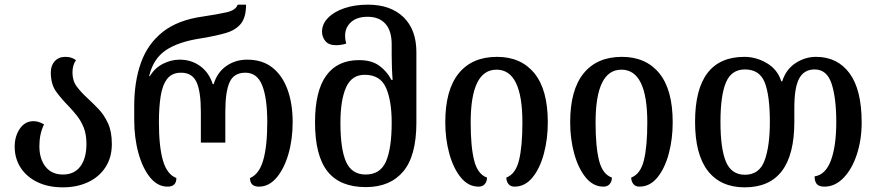

<svg xmlns="http://www.w3.org/2000/svg" viewBox="-20 -792 3766 824"><path d="M250 12Q187 12 140.5 -10.5Q94 -33 68.5 -72.5Q43 -112 43 -163Q43 -207 65 -239.5Q87 -272 124 -272Q146 -272 169 -258Q149 -218 149 -165Q149 -110 175.5 -76.5Q202 -43 250 -43Q299 -43 325 -78Q351 -113 351 -174Q351 -215 339.5 -244Q328 -273 310.5 -295Q293 -317 274 -337Q245 -366 221.5 -398Q198 -430 198 -481Q198 -511 215 -529.5Q232 -548 260 -548Q276 -548 287 -544Q298 -540 306 -534Q291 -512 291 -481Q291 -445 309.5 -420.5Q328 -396 353 -373Q377 -351 402 -325Q427 -299 443.5 -263Q460 -227 460 -174Q460 -116 432.5 -74Q405 -32 357.5 -10Q310 12 250 12Z M699 9Q657 9 625 -29.5Q593 -68 574.5 -133.5Q556 -199 556 -279V-337Q556 -442 585 -523Q614 -604 678.5 -655Q743 -706 850 -721Q911 -730 951.5 -739Q992 -748 1000 -772H1036Q1036 -718 1014 -690.5Q992 -663 949.5 -650.5Q907 -638 846 -628Q745 -613 691 -576Q637 -539 620 -465H623Q645 -501 680 -518.5Q715 -536 751 -536Q801 -536 839 -508.5Q877 -481 893 -431H897Q912 -481 951 -508.5Q990 -536 1041 -536Q1106 -536 1149 -502Q1192 -468 1214 -407.5Q1236 -347 1236 -268Q1236 -193 1217.5 -130Q1199 -67 1166.5 -29Q1134 9 1091 9Q1053 9 1053 -28Q1092 -44 1109.5 -104Q1127 -164 1127 -268Q1127 -370 1105.5 -425Q1084 -480 1033 -480Q984 -480 965.5 -439.5Q947 -399 947 -312V-180H842V-312Q842 -399 823.5 -439.5Q805 -480 757 -480Q718 -480 697.5 -453.5Q677 -427 669.5 -379Q662 -331 662 -268Q662 -162 679.5 -102.5Q697 -43 737 -28Q737 9 699 9Z M1550 11Q1439 11 1385.5 -56.5Q1332 -124 1332 -267Q1332 -401 1380 -467.5Q1428 -534 1521 -534Q1574 -534 1607 -510.5Q1640 -487 1660 -449H1665Q1663 -473 1662 -502.5Q1661 -532 1661 -554V-601Q1661 -660 1634 -690Q1607 -720 1558 -720Q1512 -720 1486.5 -697Q1461 -674 1461 -638Q1461 -621 1466 -605Q1444 -598 1422 -598Q1391 -598 1376.5 -615.5Q1362 -633 1362 -656Q1362 -689 1388 -715.5Q1414 -742 1458.5 -757Q1503 -772 1559 -772Q1656 -772 1711.5 -718.5Q1767 -665 1767 -568V-266Q1767 -123 1710.5 -56Q1654 11 1550 11ZM1549 -43Q1612 -43 1636.5 -99Q1661 -155 1661 -266Q1661 -360 1636.5 -415.5Q1612 -471 1545 -471Q1489 -471 1465 -416.5Q1441 -362 1441 -265Q1441 -151 1465.5 -97Q1490 -43 1549 -43Z M2034 9Q1990 9 1958 -30Q1926 -69 1908.5 -132Q1891 -195 1891 -267Q1891 -406 1948.5 -477Q2006 -548 2113 -548Q2216 -548 2273.5 -477.5Q2331 -407 2331 -267Q2331 -195 2314 -132Q2297 -69 2265 -30Q2233 9 2188 9Q2171 9 2162 -2.5Q2153 -14 2153 -30Q2193 -45 2207.5 -104.5Q2222 -164 2222 -266Q2222 -493 2111 -493Q2000 -493 2000 -266Q2000 -162 2015 -103Q2030 -44 2070 -30Q2070 -13 2060.5 -2Q2051 9 2034 9Z M2570 9Q2526 9 2494 -30Q2462 -69 2444.5 -132Q2427 -195 2427 -267Q2427 -406 2484.5 -477Q2542 -548 2649 -548Q2752 -548 2809.5 -477.5Q2867 -407 2867 -267Q2867 -195 2850 -132Q2833 -69 2801 -30Q2769 9 2724 9Q2707 9 2698 -2.5Q2689 -14 2689 -30Q2729 -45 2743.5 -104.5Q2758 -164 2758 -266Q2758 -493 2647 -493Q2536 -493 2536 -266Q2536 -162 2551 -103Q2566 -44 2606 -30Q2606 -13 2596.5 -2Q2587 9 2570 9Z M3176 12Q3073 12 3018 -58.5Q2963 -129 2963 -269Q2963 -548 3175 -548Q3225 -548 3271 -521Q3317 -494 3333 -443H3337Q3353 -494 3394 -521Q3435 -548 3482 -548Q3574 -548 3626 -477.5Q3678 -407 3678 -266Q3678 -193 3657.5 -130Q3637 -67 3600.5 -29Q3564 9 3518 9Q3495 9 3485.5 -2Q3476 -13 3476 -35Q3523 -42 3546 -103.5Q3569 -165 3569 -269Q3569 -371 3549 -432.5Q3529 -494 3476 -494Q3431 -494 3410 -455.5Q3389 -417 3389 -330V-269Q3389 12 3176 12ZM3177 -42Q3239 -42 3261.5 -103.5Q3284 -165 3284 -269Q3284 -382 3262 -438Q3240 -494 3177 -494Q3119 -494 3095.5 -438Q3072 -382 3072 -269Q3072 -154 3095.5 -98Q3119 -42 3177 -42Z"/></svg>

Font: Noto Serif Georgian SemiCondensed Medium
Style: Regular
Weight: 500
Width: 4
Designer: Monotype Design Team, Akaki Razmadze
Foundry: Google LLC
Version: Version 2.003; ttfautohint (v1.8.4.7-5d5b)